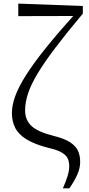

<svg xmlns="http://www.w3.org/2000/svg" viewBox="-20 -828 495 1071"><path d="M330.6 222.7Q347.8 184.3 357 154.3Q366.2 124.2 366.2 98.6Q366.2 76.6 358.6 57.9Q351 39.3 326.1 23.8Q301.2 8.3 248.6 -3.5Q172.7 -23.2 128.3 -50.5Q83.8 -77.8 65.1 -114.3Q46.4 -150.8 46.4 -197.1Q46.4 -240.2 64.8 -291.5Q83.3 -342.9 124.9 -408.5Q166.5 -474.2 235.7 -560.4Q304.9 -646.5 406.5 -759.3L395.6 -725.2V-738.8L82 -738V-807.9L442 -794.5V-752.1Q351.1 -643.6 289.5 -562.3Q227.8 -481 190.6 -419.2Q153.4 -357.5 136.8 -307.6Q120.1 -257.8 120.1 -212.4Q120.1 -158.2 155.8 -125.1Q191.4 -92 279.7 -69.9Q340.5 -54.9 372.3 -33.6Q404.1 -12.2 415.7 14.7Q427.2 41.6 427.2 74.4Q427.2 109.7 411.9 144.6Q396.5 179.4 367.1 222.7Z"/></svg>

Font: Noto Serif KR
Style: Regular
Weight: 200
Designer: Ryoko NISHIZUKA 西塚涼子 (kana & ideographs); Frank Grießhammer (Latin, Greek & Cyrillic); Wenlong ZHANG 张文龙 (bopomofo); San
Foundry: Adobe
Version: Version 2.001;hotconv 1.1.0;makeotfexe 2.6.0